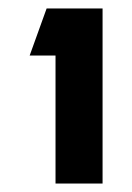

<svg xmlns="http://www.w3.org/2000/svg" viewBox="-20 -720 312 453"><path d="M222 -700V-287H111V-589H50L90 -700Z"/></svg>

Font: Clickuper
Style: Bold
Weight: 700
Designer: Denis Ignatov
Foundry: Denis Ignatov
Version: Version 1.10 April 16, 2021